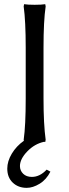

<svg xmlns="http://www.w3.org/2000/svg" viewBox="-20 -675 334 926"><path d="M104 -444.8Q104 -572.8 94.2 -644L96.2 -654.8Q114.3 -651.9 147 -651.9Q180.2 -651.9 198.2 -654.8L200.2 -644Q189.9 -574.2 189.9 -444.8V-200.2Q189.9 -76.2 200.2 -1L198.2 9.8L192.9 8.8Q147 18.6 111.6 55.2Q76.2 91.8 76.2 126Q76.2 147.9 91.8 163.1Q107.4 178.2 133.8 178.2Q171.9 178.2 205.1 143.1L223.1 152.8Q203.6 191.4 171.1 211.2Q138.7 231 108.9 231Q67.9 231 41.5 205.8Q15.1 180.7 15.1 138.2Q15.1 102.5 36.9 66.2Q58.6 29.8 95.2 3.9L94.2 -1Q104 -68.8 104 -200.2ZM147 6.8H126V-6.8H189.9V8.8Q176.8 6.8 147 6.8Z"/></svg>

Font: Linear Smooth Low Contrast
Style: Regular
Weight: 500
Designer: Philipp H. Poll, Flanker
Foundry: Philipp H. Poll, reworked by Flanker
Version: Version 1.010 | FøM Fix